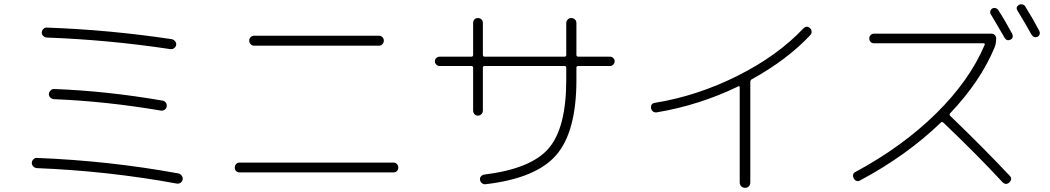

<svg xmlns="http://www.w3.org/2000/svg" viewBox="-20 -860 5040 922"><path d="M156.2 -52.7Q146.5 -53.7 139.2 -61.5Q131.8 -69.3 132.8 -79.1Q133.8 -88.9 141.1 -95.7Q148.4 -102.5 158.2 -101.6Q504.9 -87.9 835.9 -27.3Q845.7 -25.4 852.1 -17.1Q858.4 -8.8 857.4 1Q856.4 10.7 847.7 17.1Q838.9 23.4 829.1 21.5Q498 -39.1 156.2 -52.7ZM241.2 -432.6Q494.1 -422.9 759.8 -377Q769.5 -376 775.9 -367.7Q782.2 -359.4 780.3 -348.6Q779.3 -338.9 770.5 -333Q761.7 -327.1 752 -329.1Q486.3 -374 238.3 -383.8Q228.5 -384.8 221.2 -392.1Q213.9 -399.4 214.8 -409.2Q215.8 -418.9 223.6 -426.3Q231.4 -433.6 241.2 -432.6ZM826.2 -644.5Q824.2 -634.8 816.4 -628.9Q808.6 -623 798.8 -624Q500 -668.9 204.1 -679.7Q194.3 -680.7 187 -688Q179.7 -695.3 180.7 -705.1Q181.6 -714.8 189 -721.7Q196.3 -728.5 206.1 -727.5Q505.9 -716.8 804.7 -671.9Q814.5 -669.9 820.8 -662.1Q827.1 -654.3 826.2 -644.5Z M1200.2 -688.5H1799.8Q1809.6 -688.5 1816.4 -681.6Q1823.2 -674.8 1823.2 -665Q1823.2 -655.3 1816.4 -647.9Q1809.6 -640.6 1799.8 -640.6H1200.2Q1190.4 -640.6 1183.6 -647.9Q1176.8 -655.3 1176.8 -665Q1176.8 -674.8 1183.6 -681.6Q1190.4 -688.5 1200.2 -688.5ZM1129.9 -32.2Q1120.1 -32.2 1113.8 -38.6Q1107.4 -44.9 1107.4 -55.2Q1107.4 -65.4 1113.8 -72.3Q1120.1 -79.1 1129.9 -79.1H1870.1Q1879.9 -79.1 1886.2 -72.3Q1892.6 -65.4 1892.6 -55.2Q1892.6 -44.9 1886.2 -38.6Q1879.9 -32.2 1870.1 -32.2Z M2090.8 -543Q2082 -543 2075.2 -549.8Q2068.4 -556.6 2068.4 -565.9Q2068.4 -575.2 2075.2 -581.5Q2082 -587.9 2090.8 -587.9H2243.2Q2252 -587.9 2252 -596.7V-750Q2252 -759.8 2258.3 -766.6Q2264.6 -773.4 2274.9 -773.4Q2285.2 -773.4 2292 -766.6Q2298.8 -759.8 2298.8 -750V-596.7Q2298.8 -587.9 2307.6 -587.9H2691.4Q2699.2 -587.9 2699.2 -596.7V-749Q2699.2 -758.8 2706.1 -766.1Q2712.9 -773.4 2723.6 -773.4Q2733.4 -773.4 2740.7 -766.6Q2748 -759.8 2748 -749V-596.7Q2748 -587.9 2756.8 -587.9H2909.2Q2918 -587.9 2924.8 -581.5Q2931.6 -575.2 2931.6 -565.9Q2931.6 -556.6 2924.8 -549.8Q2918 -543 2909.2 -543H2756.8Q2748 -543 2748 -535.2V-476.6Q2748 -227.5 2651.4 -115.7Q2554.7 -3.9 2313.5 24.4Q2303.7 26.4 2294.9 20Q2286.1 13.7 2285.2 3.9Q2283.2 -4.9 2289.1 -12.2Q2294.9 -19.5 2303.7 -21.5Q2529.3 -48.8 2614.3 -147Q2699.2 -245.1 2699.2 -476.6V-535.2Q2699.2 -543 2691.4 -543H2307.6Q2298.8 -543 2298.8 -535.2V-329.1Q2298.8 -319.3 2292 -312Q2285.2 -304.7 2274.9 -304.7Q2264.6 -304.7 2258.3 -312Q2252 -319.3 2252 -329.1V-535.2Q2252 -543 2243.2 -543Z M3132.8 -320.3Q3123 -319.3 3115.7 -324.7Q3108.4 -330.1 3106.4 -339.8Q3103.5 -363.3 3125 -366.2Q3329.1 -399.4 3522 -496.1Q3714.8 -592.8 3837.9 -723.6Q3854.5 -739.3 3870.1 -724.6Q3877 -717.8 3877.4 -708Q3877.9 -698.2 3871.1 -691.4Q3761.7 -574.2 3588.9 -478.5Q3583 -474.6 3583 -464.8V16.6Q3583 27.3 3576.2 34.7Q3569.3 42 3558.1 42Q3546.9 42 3539.6 34.7Q3532.2 27.3 3532.2 16.6V-441.4Q3532.2 -444.3 3529.8 -445.8Q3527.3 -447.3 3525.4 -445.3Q3337.9 -354.5 3132.8 -320.3Z M4111.3 5.9Q4091.8 16.6 4080.1 -2.9Q4069.3 -24.4 4087.9 -34.2Q4313.5 -156.2 4474.1 -314Q4634.8 -471.7 4708 -643.6Q4711.9 -651.4 4703.1 -652.3H4176.8Q4167 -652.3 4160.6 -658.7Q4154.3 -665 4154.3 -674.8Q4154.3 -684.6 4160.6 -691.4Q4167 -698.2 4176.8 -698.2H4741.2Q4751 -698.2 4757.3 -691.4Q4763.7 -684.6 4763.7 -674.8Q4763.7 -650.4 4755.9 -631.8Q4688.5 -469.7 4543 -316.4Q4537.1 -310.5 4543 -303.7Q4706.1 -146.5 4828.1 -16.6Q4843.8 -1 4827.1 15.6Q4811.5 31.2 4793.9 14.6Q4670.9 -118.2 4509.8 -271.5Q4502.9 -276.4 4498 -271.5Q4334 -113.3 4111.3 5.9ZM4774.4 -810.5Q4804.7 -764.6 4840.8 -697.3Q4844.7 -689.5 4842.8 -681.6Q4840.8 -673.8 4833 -669.9Q4815.4 -661.1 4804.7 -677.7Q4777.3 -724.6 4738.3 -791Q4733.4 -797.9 4735.8 -806.6Q4738.3 -815.4 4745.1 -819.3Q4752.9 -823.2 4761.2 -820.8Q4769.5 -818.4 4774.4 -810.5ZM4933.6 -693.4Q4900.4 -752.9 4866.2 -808.6Q4855.5 -825.2 4873 -836.9Q4880.9 -840.8 4889.6 -838.9Q4898.4 -836.9 4903.3 -829.1Q4940.4 -769.5 4970.7 -711.9Q4974.6 -704.1 4972.7 -696.3Q4970.7 -688.5 4962.9 -683.6Q4944.3 -675.8 4933.6 -693.4Z"/></svg>

Font: Rounded-X Mgen+ 1mn light
Style: Regular
Weight: 200
Designer: [Source Han Sans]
Ryoko NISHIZUKA  (kana & ideographs); Paul D. Hunt (Latin, Greek & Cyrillic); Wenlong ZHANG  (bopomofo
Version: Version 1.059.20150602